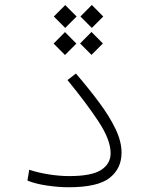

<svg xmlns="http://www.w3.org/2000/svg" viewBox="-20 -768 626 789"><path d="M262.2 1.5Q220.7 1.5 173.6 -5.4Q126.5 -12.2 92.8 -25.9L100.1 -70.3Q137.7 -58.1 181.2 -51.3Q224.6 -44.4 264.6 -44.4Q356.9 -44.4 395.8 -69.8Q434.6 -95.2 434.6 -138.2Q434.6 -193.8 384 -270Q333.5 -346.2 257.3 -439L292 -465.8Q345.2 -403.8 387.7 -346.7Q430.2 -289.6 454.8 -238Q479.5 -186.5 479.5 -140.6Q479.5 -75.7 430.7 -37.1Q381.8 1.5 262.2 1.5ZM247.1 -542 200.2 -588.9 247.1 -636.2 293.9 -588.9ZM248 -653.3 201.2 -700.2 248 -747.1 294.9 -700.2ZM356 -542.5 309.1 -589.4 356 -636.7 402.8 -589.4ZM357.4 -653.3 310.5 -700.2 357.4 -747.6 404.3 -700.2Z"/></svg>

Font: Cascadia Code NF ExtraLight
Style: Regular
Weight: 200
Monospace: yes
Designer: Aaron Bell
Foundry: Saja Typeworks
Version: Version 2404.023; ttfautohint (v1.8.4)